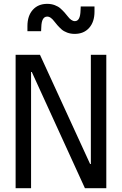

<svg xmlns="http://www.w3.org/2000/svg" viewBox="-20 -988 640 1008"><path d="M457 -127V-700.2H538.1V0H425.8L147 -609.9H143.1V0H62V-700.2H189.9L453.1 -127ZM124 -824.2V-851.1Q124 -904.8 152.1 -936.3Q180.2 -967.8 228 -967.8Q249.5 -967.8 267.6 -960.9Q285.6 -954.1 296.9 -944.1Q308.1 -934.1 318.8 -922.4Q329.6 -910.6 336.9 -900.6Q344.2 -890.6 353.8 -883.8Q363.3 -877 373 -877Q401.4 -877 402.8 -933.1L403.8 -954.1H476.1V-926.8Q476.1 -873 448 -841.6Q419.9 -810.1 372.1 -810.1Q350.6 -810.1 332.5 -816.9Q314.5 -823.7 303.2 -833.7Q292 -843.8 281.5 -855.5Q271 -867.2 263.7 -877.2Q256.3 -887.2 247.1 -894Q237.8 -900.9 228 -900.9Q198.2 -900.9 196.8 -845.2L195.8 -824.2Z"/></svg>

Font: CommitMono
Style: Regular
Weight: 400
Monospace: yes
Designer: Eigil Nikolajsen
Foundry: Eigil Nikolajsen
Version: Version 1.143